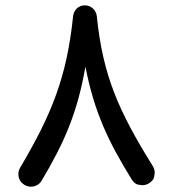

<svg xmlns="http://www.w3.org/2000/svg" viewBox="-20 -638 640 709"><path d="M529.8 39.1C540.5 32.2 546.9 24.9 548.8 17.1C550.3 8.8 551.3 2.9 551.3 -0.5C551.3 -8.8 548.8 -17.1 544.4 -24.4C417.5 -228.5 359.9 -358.9 337.4 -578.6C335 -601.6 315.4 -618.2 293.9 -618.2H292.5C268.6 -618.2 252.4 -599.6 250 -578.6C226.6 -355 172.9 -219.2 53.7 -17.6C49.8 -10.3 47.9 -2.9 47.9 4.4C47.9 12.7 49.3 32.2 71.3 45.4C78.6 49.3 85.9 51.3 93.3 51.3C101.6 51.3 122.1 49.8 134.3 28.3C217.8 -112.3 266.1 -222.2 295.4 -392.1C328.1 -224.1 379.9 -115.2 466.3 24.4C473.1 35.2 480.5 41.5 488.8 43.5C496.6 44.9 502.4 45.9 505.9 45.9C514.2 45.9 522.5 43.5 529.8 39.1Z"/></svg>

Font: Mikhak Medium
Style: Regular
Weight: 500
Designer: Amin Abedi
Version: Version 3.2